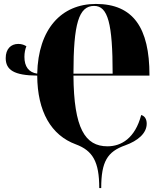

<svg xmlns="http://www.w3.org/2000/svg" viewBox="-20 -745 827 975"><path d="M484 210H494C494 76 525 25 616 -7C680 -30 725 -68 725 -117C725 -140 715 -156 697 -161C666 -43 596 -2 526 -2C412 -2 355 -93 353 -361H739V-364C739 -603 657 -725 467 -725C291 -725 174 -597 169 -371C126 -377 104 -407 104 -456C104 -477 108 -496 114 -510C105 -516 91 -522 73 -522C35 -522 9 -496 9 -450C9 -390 51 -362 169 -361C170 -178 240 -58 365 -12C451 20 484 76 484 210ZM552 -371H353C353 -625 380 -715 458 -715C528 -715 552 -626 552 -371Z"/></svg>

Font: Noto Serif Display Condensed Black
Style: Regular
Weight: 900
Width: 3
Designer: Monotype Design Team
Foundry: Monotype Imaging Inc.
Version: Version 2.009